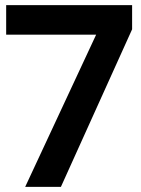

<svg xmlns="http://www.w3.org/2000/svg" viewBox="-20 -727 549 747"><path d="M78 0 354 -592H4V-707H494V-613L217 0Z"/></svg>

Font: Onest SemiBold
Style: Regular
Weight: 600
Designer: Dmitri Voloshin, Andrey Kudryavtsev
Foundry: Dmitri Voloshin, Andrey Kudryavtsev
Version: Version 1.000;gftools[0.9.33]